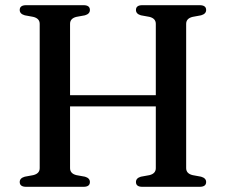

<svg xmlns="http://www.w3.org/2000/svg" viewBox="-20 -720 870 740"><path d="M250 -72Q250 -51 274.5 -45L307.5 -39Q326.5 -33.5 326.5 -18.5Q326.5 0 302 0H81Q56 0 56 -18.5Q56 -33.5 75.5 -39L108 -45Q133 -51 133 -72V-628Q133 -649 108 -655L75.5 -661Q56 -666.5 56 -681.5Q56 -700 81 -700H302Q326.5 -700 326.5 -681.5Q326.5 -666.5 307.5 -661L274.5 -655Q250 -649 250 -628V-353H580.5V-628Q580.5 -649 556 -655L523 -661Q504 -666.5 504 -681.5Q504 -700 528.5 -700H749.5Q774.5 -700 774.5 -681.5Q774.5 -666.5 755 -661L722.5 -655Q697.5 -649 697.5 -628V-72Q697.5 -51 722.5 -45L755 -39Q774.5 -33.5 774.5 -18.5Q774.5 0 749.5 0H528.5Q504 0 504 -18.5Q504 -33.5 523 -39L556 -45Q580.5 -51 580.5 -72V-310H250Z"/></svg>

Font: Fraunces 9pt S000
Style: Regular
Weight: 400
Version: Version 1.000; ttfautohint (v1.8.3)